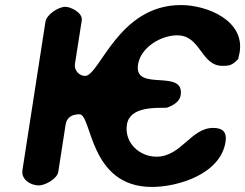

<svg xmlns="http://www.w3.org/2000/svg" viewBox="-20 -734 972 761"><path d="M295 -281C345 -281 332 7 582 7C684 7 854 -43 874 -172C880 -210 863 -227 825 -227C736 -227 699 -113 600 -113C533 -113 472 -168 483 -240C494 -313 599 -306 641 -307C664 -315 692 -330 696 -356C713 -465 510 -367 527 -478C538 -548 620 -594 682 -594C777 -594 775 -473 862 -473C891 -473 901 -476 924 -500C925 -504 929 -523 930 -527C950 -653 801 -714 697 -714C448 -714 375 -433 317 -433C294 -433 273 -456 277 -480L304 -653C309 -683 261 -707 239 -707C211 -707 164 -676 160 -647L69 -60C63 -22 102 1 134 1C158 1 207 -25 211 -53L240 -240C245 -273 271 -281 295 -281Z"/></svg>

Font: Asimov Print
Style: Regular
Weight: 500
Designer: Google
Version: Version 2.000980: 2014